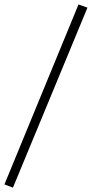

<svg xmlns="http://www.w3.org/2000/svg" viewBox="-29 -735 417 872"><path d="M368.2 -700.2 327.6 -714.8 -8.8 102.5 29.8 117.2Z"/></svg>

Font: DavidDev Light
Style: Regular
Weight: 300
Designer: David.dev
Foundry: David.dev
Version: Version 1.001;FEAKit 1.0